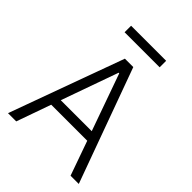

<svg xmlns="http://www.w3.org/2000/svg" viewBox="-248 -1022 1152 1152"><g transform="rotate(45 328.0 -446.5)"><path d="M476.6 -893.1V-837.9H179.2V-893.1ZM97.7 0H27.8L292.5 -727.1H363.8L628.4 0H558.6L481 -219.2H175.3ZM196.8 -278.8H459.5L330.6 -641.1H325.7Z"/></g></svg>

Font: Interop Light
Style: Regular
Weight: 300
Designer: Rasmus Andersson, Google, Jang Haemin
Foundry: jhaemin
Version: Version 1.007